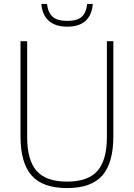

<svg xmlns="http://www.w3.org/2000/svg" viewBox="-20 -950 682 979"><path d="M322 9Q198 9 141.2 -55.2Q84.5 -119.5 84.5 -255.5V-740H118.5V-250.5Q118.5 -134.5 166.2 -79.2Q214 -24 322 -24Q429.5 -24 477.2 -79.2Q525 -134.5 525 -250.5V-740H558V-255.5Q558 -119.5 501.8 -55.2Q445.5 9 322 9ZM323 -814Q262 -814 228.5 -844.2Q195 -874.5 191 -930H219.5Q225 -885.5 248.5 -864.5Q272 -843.5 323 -843.5Q374 -843.5 397 -864.5Q420 -885.5 424.5 -930H453Q449 -874 416.5 -844Q384 -814 323 -814Z"/></svg>

Font: Encode Sans SemiCondensed SemiCondensed Thin
Style: Regular
Weight: 100
Width: 4
Designer: Multiple Designers
Foundry: Impallari Type
Version: Version 3.000; ttfautohint (v1.8.3) -l 8 -r 50 -G 200 -x 14 